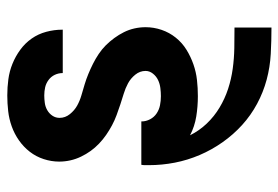

<svg xmlns="http://www.w3.org/2000/svg" viewBox="-142 -426 783 540"><g transform="rotate(-90 250.0 -156.5)"><path d="M441 215Q405 215 368 213Q331 211 295.5 201.5Q260 192 227.5 174.5Q195 157 168 132.5Q141 108 119.5 77.5Q98 47 83.5 13Q69 -21 62 -57Q55 -93 55 -130Q55 -135 55 -140.5Q55 -146 56 -151H178V-150Q178 -138 184 -126.5Q190 -115 200.5 -108Q211 -101 223.5 -98.5Q236 -96 249 -96Q260 -96 272 -97.5Q284 -99 294.5 -104Q305 -109 312.5 -118.5Q320 -128 320 -139Q320 -155 309.5 -168Q299 -181 285 -188.5Q271 -196 256 -200.5Q241 -205 226 -210Q211 -215 196 -220.5Q181 -226 167 -233.5Q153 -241 140 -250Q127 -259 115.5 -270Q104 -281 95 -293.5Q86 -306 79 -320.5Q72 -335 68.5 -350.5Q65 -366 65 -382Q65 -404 72 -425.5Q79 -447 92.5 -464.5Q106 -482 124.5 -495Q143 -508 164 -515.5Q185 -523 207 -525.5Q229 -528 251 -528Q274 -528 296.5 -525Q319 -522 340 -513.5Q361 -505 379.5 -491.5Q398 -478 411 -459.5Q424 -441 430 -418.5Q436 -396 436 -374V-372H314Q314 -384 309 -394.5Q304 -405 294.5 -412Q285 -419 274 -421.5Q263 -424 251 -424Q241 -424 230 -422.5Q219 -421 209.5 -415.5Q200 -410 194 -401Q188 -392 188 -381Q188 -365 198.5 -352Q209 -339 222.5 -331.5Q236 -324 251.5 -319.5Q267 -315 282 -310.5Q297 -306 311.5 -300Q326 -294 340 -287Q354 -280 367.5 -271Q381 -262 392 -251Q403 -240 412.5 -227Q422 -214 429 -200Q436 -186 439.5 -170.5Q443 -155 443 -139Q443 -116 435.5 -94Q428 -72 413.5 -54Q399 -36 379.5 -24Q360 -12 338.5 -4.5Q317 3 294.5 5.5Q272 8 249 8Q220 8 192 3.5Q164 -1 139 -14Q152 12 172 33Q192 54 217 69Q242 84 269.5 93Q297 102 326 106Q355 110 384 110.5Q413 111 441 111H442V215Z"/></g></svg>

Font: Iosevka SS18 Extrabold
Style: Regular
Weight: 800
Monospace: yes
Designer: Belleve Invis
Foundry: Belleve Invis
Version: Version 25.1.1; ttfautohint (v1.8.4)